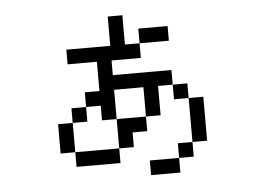

<svg xmlns="http://www.w3.org/2000/svg" viewBox="-50 -626 1099 816"><g transform="rotate(-5 500.0 -218.0)"><path d="M687.5 -437.5V-500H562.5V-437.5H500Q500 -437.5 500 -562.5H437.5Q437.5 -562.5 437.5 -437.5H250V-375H375Q375 -375 375 -250H312.5V-187.5H250V-125H187.5Q187.5 -125 187.5 0H250V62.5H437.5V0H250Q250 0 250 -125H312.5V-187.5H375V-125H437.5Q437.5 -125 437.5 0H500V-62.5H562.5V-125H437.5Q437.5 -125 437.5 -250H562.5Q562.5 -250 562.5 -125H625Q625 -125 625 -250H687.5V-187.5H750V0H687.5V62.5H562.5V125H687.5V62.5H750V0H812.5V-187.5H750V-250H687.5V-312.5H437.5V-375H562.5V-437.5Z"/></g></svg>

Font: CalcUnifontExMono
Style: Regular
Weight: 500
Version: Version 15.0.06